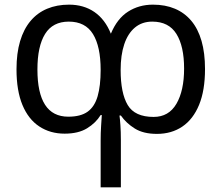

<svg xmlns="http://www.w3.org/2000/svg" viewBox="-20 -566 953 826"><path d="M638 -546Q691 -546 732.5 -528.5Q774 -511 803 -476.5Q832 -442 847 -390Q862 -338 862 -269Q862 -177 836.5 -115Q811 -53 764.5 -21.5Q718 10 655 10Q597 10 560 -13Q523 -36 500 -69H494Q496 -56 498 -27.5Q500 1 500 36V240H413V39Q413 5 415 -25Q417 -55 418 -71H413Q392 -37 354.5 -14Q317 9 258 9Q196 9 149 -22Q102 -53 76.5 -114.5Q51 -176 51 -268Q51 -337 66.5 -389Q82 -441 111.5 -476Q141 -511 183 -528.5Q225 -546 277 -546Q340 -546 386 -514.5Q432 -483 457 -421Q484 -486 531 -516Q578 -546 638 -546ZM276 -473Q207 -473 174 -420Q141 -367 141 -267Q141 -166 174 -115Q207 -64 274 -64Q327 -64 357 -85.5Q387 -107 400 -152Q413 -197 413 -265Q413 -366 380 -419.5Q347 -473 276 -473ZM635 -473Q591 -473 560.5 -447.5Q530 -422 514.5 -375.5Q499 -329 499 -265Q499 -165 529.5 -114Q560 -63 641 -63Q706 -63 739 -119.5Q772 -176 772 -271Q772 -367 739 -420Q706 -473 635 -473Z"/></svg>

Font: Noto Sans Display
Style: Regular
Weight: 400
Designer: Monotype Design Team
Foundry: Monotype Imaging Inc.
Version: Version 2.003